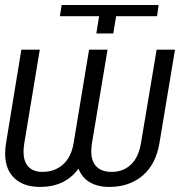

<svg xmlns="http://www.w3.org/2000/svg" viewBox="-21 -731 713 761"><path d="M332 -534.1H405.2L343.8 -165.1Q334.2 -107.2 354.8 -78.5Q375.4 -49.7 422.2 -49.7Q467.3 -49.7 498 -78.8Q528.8 -108 538 -165.1L599.8 -534.1H672.6L611.2 -165.1Q596.9 -79.2 543.9 -34.6Q490.8 9.9 412.3 9.9Q366.8 9.9 335.4 -8.3Q304 -26.6 290.1 -62.5Q237.2 9.9 137.8 9.9Q63.2 9.9 26.3 -35.3Q-10.7 -80.6 3.2 -165.1L63.6 -534.1H136.7L75.6 -165.1Q66.1 -107.2 85 -78.5Q104 -49.7 147.4 -49.7Q195.7 -49.7 228.7 -79Q261.7 -108.3 271 -165.1ZM371.8 -666.9H216.3L223.4 -711.3H607.6L601.6 -666.9H439.3L427.9 -598.4H360.8Z"/></svg>

Font: Karasuma Gothic
Style: Light Italic
Weight: 300
Italic angle: 9.39998°
Designer: Rasmus Andersson / Ryoko Nishizuka
Foundry: rsms
Version: Version 1.00